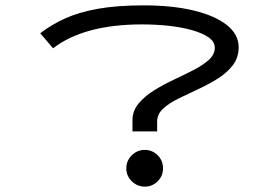

<svg xmlns="http://www.w3.org/2000/svg" viewBox="-20 -685 1040 716"><path d="M474 -195V-236Q474 -271 496 -298Q518 -325 553 -347Q588 -369 627.5 -387.5Q667 -406 702 -424Q737 -442 759 -462Q781 -482 781 -507Q781 -530 757.5 -546Q734 -562 694.5 -573Q655 -584 607 -589Q559 -594 510 -594Q401 -594 318 -571.5Q235 -549 178 -505L130 -561Q173 -594 224.5 -617Q276 -640 346.5 -652.5Q417 -665 516 -665Q622 -665 701.5 -646Q781 -627 825.5 -592Q870 -557 870 -509Q870 -470 848 -441.5Q826 -413 791.5 -391.5Q757 -370 718 -352Q679 -334 644.5 -317Q610 -300 588 -279.5Q566 -259 566 -232V-195ZM520 11Q492 11 471.5 -9Q451 -29 451 -57Q451 -86 471.5 -106Q492 -126 520 -126Q548 -126 568 -106Q588 -86 588 -57Q588 -29 568 -9Q548 11 520 11Z"/></svg>

Font: Inconsolata UltraExpanded Thin
Style: Regular
Weight: 100
Width: 9
Monospace: yes
Designer: Raph Levien, Cyreal, Brenton Simpson
Foundry: Raph Levien, Cyreal, Google
Version: Version 3.100; ttfautohint (v1.8.4.7-5d5b)